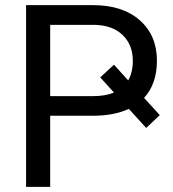

<svg xmlns="http://www.w3.org/2000/svg" viewBox="-20 -731 678 751"><path d="M176.3 -278.3V0H82V-710.9H344.2Q459.5 -710.9 526.6 -651.9Q593.8 -592.8 593.8 -493.7Q593.8 -402.8 543.5 -348.1L605 -280.8L551.8 -230.5L483.9 -305.2Q426.3 -278.3 344.2 -278.3ZM481.4 -416.5Q499.5 -448.2 499.5 -492.7Q499.5 -556.2 459.2 -594.5Q418.9 -632.8 348.1 -633.8H176.3V-355H344.2Q392.1 -355 425.8 -369.1L372.1 -428.2L425.8 -478Z"/></svg>

Font: SteelSelectRoboto
Style: Roboto-Regular
Weight: 400
Designer: Google
Version: Version 2.137; 2017